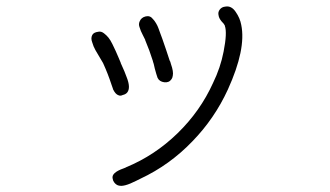

<svg xmlns="http://www.w3.org/2000/svg" viewBox="-20 -559 1040 605"><path d="M367.2 -259.8Q359.4 -255.9 353.5 -258.8Q343.8 -261.7 335.9 -278.3V-279.3Q335 -282.2 331.1 -293Q320.3 -326.2 304.7 -360.4Q302.7 -364.3 294.9 -377Q287.1 -389.6 280.8 -400.9Q274.4 -412.1 270.5 -425.8Q265.6 -438.5 270.5 -448.2Q274.4 -457 290 -459Q298.8 -460.9 307.6 -454.1Q315.4 -448.2 321.8 -440.4Q328.1 -432.6 334.5 -419.4Q340.8 -406.2 344.7 -397.9Q348.6 -389.6 354 -376.5Q359.4 -363.3 360.4 -361.3V-360.4Q361.3 -358.4 365.2 -349.6Q369.1 -340.8 372.1 -334Q375 -327.1 378.9 -316.4Q392.6 -282.2 380.9 -267.6Q376 -261.7 367.2 -259.8ZM437.5 -433.6Q436.5 -435.5 429.7 -449.2Q422.9 -461.9 419.9 -472.7Q416 -482.4 419.9 -491.2Q424.8 -503.9 439 -507.3Q453.1 -510.7 461.9 -499Q466.8 -494.1 471.7 -485.8Q476.6 -477.5 479 -470.7Q481.4 -463.9 485.4 -453.1Q489.3 -442.4 491.2 -437.5Q503.9 -401.4 514.6 -368.2Q516.6 -366.2 518.6 -357.4Q527.3 -333 524.4 -320.3Q523.4 -313.5 520.5 -309.6Q512.7 -297.9 497.6 -299.8Q482.4 -301.8 476.6 -313.5Q472.7 -324.2 467.8 -342.8Q463.9 -361.3 461.9 -365.2V-366.2Q451.2 -400.4 437.5 -432.6ZM740.2 -480.5Q755.9 -404.3 698.2 -277.3Q656.2 -185.5 585.9 -113.3Q514.6 -39.1 422.9 3.9L409.2 10.7Q369.1 31.2 353.5 25.4H352.5Q344.7 22.5 339.8 15.6Q335.9 10.7 335 3.9Q330.1 -14.6 369.1 -28.3Q377 -31.2 377.9 -32.2Q467.8 -69.3 539.6 -139.2Q611.3 -209 651.4 -297.9Q674.8 -345.7 684.6 -396.5Q696.3 -456.1 688.5 -477.5V-478.5Q686.5 -483.4 677.7 -492.2Q669.9 -502 668.9 -509.8Q666 -520.5 672.4 -528.8Q678.7 -537.1 689.5 -538.1Q709 -542 722.7 -521.5Q736.3 -502 740.2 -480.5Z"/></svg>

Font: irohamaru Light
Style: Regular
Weight: 200
Designer: [Source Han Sans]
Ryoko NISHIZUKA  (kana & ideographs); Paul D. Hunt (Latin, Greek & Cyrillic); Wenlong ZHANG  (bopomofo
Version: Version 1.01